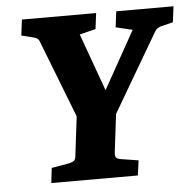

<svg xmlns="http://www.w3.org/2000/svg" viewBox="-46 -619 672 665"><g transform="rotate(-5 290.5 -286.5)"><path d="M226 -191 109 -492Q107 -498 102 -502Q97 -506 91 -507L47 -518L54 -573H312L305 -518L249 -504L335 -266H300L433 -504L375 -518L382 -573H581L574 -518L533 -508Q518 -504 511 -493L334 -191ZM106 0 112 -52 175 -63Q183 -65 189.5 -69Q196 -73 197 -85L216 -241H353L334 -85Q333 -73 337.5 -68Q342 -63 357 -61L414 -52L407 0Z"/></g></svg>

Font: Rasa
Style: Italic
Weight: 400
Italic angle: -7.10001°
Designer: Anna Giedrys (Yrsa+Rasa design), David Brezina (Yrsa art-direction, Rasa art-direction, design)
Foundry: Rosetta Type Foundry
Version: Version 2.004